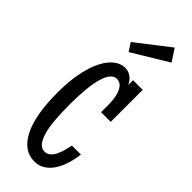

<svg xmlns="http://www.w3.org/2000/svg" viewBox="-228 -685 721 721"><g transform="rotate(45 132.5 -324.5)"><path d="M189 -294.9V-330.1Q189 -359.9 184.3 -378.7Q179.7 -397.5 172.9 -408Q166 -418.5 158 -422.1Q149.9 -425.8 143.1 -425.8Q127.9 -425.8 116.9 -412.4Q106 -398.9 98.9 -373.8Q91.8 -348.6 88.4 -313Q85 -277.3 85 -232.9Q85 -188 87.9 -152.3Q90.8 -116.7 97.9 -91.8Q105 -66.9 116 -53.5Q127 -40 143.1 -40Q157.2 -40 167 -49.1Q176.8 -58.1 183.1 -71.5Q189.5 -85 193.4 -100.3Q197.3 -115.7 200.2 -128.9H248Q244.1 -98.6 235.6 -72.5Q227.1 -46.4 213.9 -27.3Q200.7 -8.3 182.9 2.4Q165 13.2 142.1 13.2Q85.4 13.2 53.2 -49.3Q21 -111.8 21 -231.9Q21 -291.5 30.3 -337.4Q39.6 -383.3 55.4 -414.3Q71.3 -445.3 92 -461.2Q112.8 -477.1 136.2 -477.1Q146.5 -477.1 154.8 -473.6Q163.1 -470.2 169.7 -464.8Q176.3 -459.5 181.2 -452.6Q186 -445.8 189 -439V-464.8H240.2V-294.9ZM244.6 -613.8 102.5 -527.8 81.5 -560.1 212.9 -662.1Z"/></g></svg>

Font: Stint Ultra Condensed
Style: Regular
Weight: 400
Width: 1
Designer: Astigmatic (AOETI)
Foundry: Astigmatic (AOETI)
Version: Version 1.000